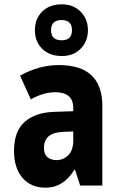

<svg xmlns="http://www.w3.org/2000/svg" viewBox="-20 -861 540 891"><path d="M192 10Q274 10 325 -73H328L352 0H455V-369Q455 -559 253 -559Q161 -559 73 -510L123 -400Q182 -433 236 -433Q320 -433 320 -360V-345L232 -342Q143 -339 94 -295Q45 -251 45 -161Q45 -82 84 -36Q123 10 192 10ZM242 -118Q217 -118 200.5 -131.5Q184 -145 184 -174Q184 -246 272 -249L320 -251V-210Q320 -164 297 -141Q274 -118 242 -118ZM267 -601Q321 -601 354.5 -635Q388 -669 388 -721Q388 -773 354 -807Q320 -841 267 -841Q210 -841 176 -807.5Q142 -774 142 -721Q142 -668 176 -634.5Q210 -601 267 -601ZM266 -674Q217 -674 217 -721Q217 -768 266 -768Q314 -768 314 -721Q314 -674 266 -674Z"/></svg>

Font: Noto Sans Mono Condensed Extra
Style: Regular
Weight: 800
Width: 3
Designer: Monotype Design Team
Foundry: Monotype Imaging Inc.
Version: Version 1.900